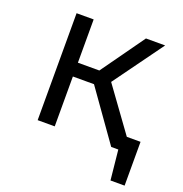

<svg xmlns="http://www.w3.org/2000/svg" viewBox="-125 -650 866 911"><g transform="rotate(20 307.5 -194.5)"><path d="M108.2 0V-540H194.4V-321.5H302.6L458.5 -540H555.4L373.8 -289.7L532.8 -70.3H602.1V150.8H530.8L515.4 0H479.5L301 -251.8H194.4V0Z"/></g></svg>

Font: FiraCode Nerd Font
Style: Regular
Weight: 400
Designer: Carrois Corporate, Edenspiekermann AG, Nikita Prokopov
Foundry: Carrois Corporate, Edenspiekermann AG, Nikita Prokopov
Version: Version 6.002;Nerd Fonts 3.4.0